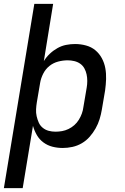

<svg xmlns="http://www.w3.org/2000/svg" viewBox="-27 -755 647 990"><path d="M-7 215 150 -735H247L199 -440Q212 -461 230 -478Q248 -495 269.5 -507Q291 -519 314 -523.5Q337 -528 360 -528Q389 -528 416.5 -520.5Q444 -513 464.5 -496Q485 -479 498 -455Q511 -431 516 -403.5Q521 -376 520 -347Q519 -318 515 -289L498 -189Q494 -165 486.5 -140.5Q479 -116 466 -93Q453 -70 435.5 -50Q418 -30 395 -16.5Q372 -3 346.5 2.5Q321 8 297 8Q269 8 243.5 1.5Q218 -5 197 -20.5Q176 -36 163 -58.5Q150 -81 143 -106L90 215ZM259 -76Q276 -76 293 -79Q310 -82 326.5 -90Q343 -98 356.5 -110Q370 -122 379.5 -137.5Q389 -153 395 -169.5Q401 -186 403 -203L420 -303Q423 -320 423 -337.5Q423 -355 419.5 -371.5Q416 -388 408 -402.5Q400 -417 386.5 -426.5Q373 -436 356 -440Q339 -444 322 -444Q298 -444 273 -437.5Q248 -431 228 -415Q208 -399 196 -375.5Q184 -352 180 -328L163 -228Q160 -210 159 -191.5Q158 -173 162 -155.5Q166 -138 173 -122.5Q180 -107 193.5 -96Q207 -85 224 -80.5Q241 -76 259 -76Z"/></svg>

Font: Iosevka Aile Medium
Style: Italic
Weight: 500
Italic angle: -9°
Designer: Belleve Invis
Foundry: Belleve Invis
Version: Version 31.1.0; ttfautohint (v1.8.4)